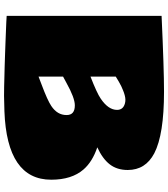

<svg xmlns="http://www.w3.org/2000/svg" viewBox="40 -872 843 964"><g transform="rotate(90 462.0 -390.5)"><path d="M60.1 -779.8Q325.2 -792 440.9 -792Q656.2 -792 750 -743.2Q834 -699.2 834 -609.9Q834 -556.2 805.9 -519.8Q777.8 -483.4 720.2 -457Q792.5 -432.6 831.5 -387.7Q882.8 -328.6 882.8 -225.6Q882.8 -3.4 539.1 9.3Q489.7 11.2 462.4 11.2Q435.1 11.2 415 10.7Q395 10.3 369.4 9.5Q343.8 8.8 313.7 8.1Q283.7 7.3 252.9 6.1Q222.2 4.9 192.4 3.9Q162.6 2.9 136.7 1.7Q110.8 0.5 90.8 -0.2Q70.8 -1 60.1 -2ZM365.2 -422.9Q448.2 -455.1 475.6 -474.1Q532.2 -512.2 532.2 -556.2Q532.2 -586.9 500 -595.7Q491.2 -598.1 481.4 -598.1Q471.7 -598.1 458.7 -594.7Q445.8 -591.3 433.1 -585.9Q413.6 -578.6 389.9 -564.7Q366.2 -550.8 365.2 -549.8ZM558.1 -303.2Q558.1 -344.2 509.8 -344.2Q509.3 -344.2 508.8 -344.2Q472.2 -344.2 396 -301.8L365.2 -285.2V-162.1Q372.1 -164.6 378.2 -167Q384.3 -169.4 406.2 -177.7Q484.4 -207 512.7 -226.1Q558.1 -256.3 558.1 -302.2Q558.1 -302.7 558.1 -303.2Z"/></g></svg>

Font: Fz Rammetto One
Style: Regular
Weight: 400
Designer: Vernon Adams
Foundry: Vernon Adams
Version: Vit hóa bi c Thuy @ FontZin.Com